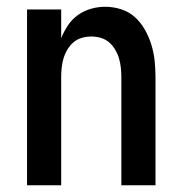

<svg xmlns="http://www.w3.org/2000/svg" viewBox="-20 -548 540 568"><path d="M60 0V-520H161V-435Q169 -455 181 -473Q193 -491 210.5 -503.5Q228 -516 249 -522Q270 -528 291 -528Q315 -528 338.5 -520.5Q362 -513 379.5 -497Q397 -481 409 -459.5Q421 -438 428 -415Q435 -392 437.5 -368Q440 -344 440 -320V0H339V-320Q339 -334 337.5 -348Q336 -362 332 -375.5Q328 -389 320.5 -401.5Q313 -414 302.5 -423Q292 -432 278 -436Q264 -440 250 -440Q236 -440 222 -436Q208 -432 197.5 -423Q187 -414 179.5 -401.5Q172 -389 168 -375.5Q164 -362 162.5 -348Q161 -334 161 -320V0Z"/></svg>

Font: Iosevka Curly Semibold
Style: Regular
Weight: 600
Monospace: yes
Designer: Belleve Invis
Foundry: Belleve Invis
Version: Version 22.1.2; ttfautohint (v1.8.4)